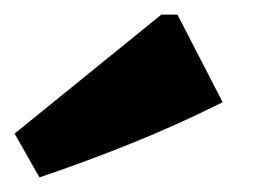

<svg xmlns="http://www.w3.org/2000/svg" viewBox="-45 -787 355 263"><path d="M9 -544 -25 -604 176 -767H198L260 -647Q198 -616 136 -591Q74 -566 9 -544Z"/></svg>

Font: Piazzolla ExtraBold
Style: Regular
Weight: 800
Designer: Juan Pablo del Peral
Foundry: Huerta Tipografica
Version: Version 1.330